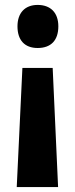

<svg xmlns="http://www.w3.org/2000/svg" viewBox="-20 -624 306 780"><path d="M217 -517C217 -573 185 -604 133 -604C81 -604 51 -571 51 -517C51 -461 80 -429 133 -429C187 -429 217 -460 217 -517ZM71 -348 48 136H216L194 -348Z"/></svg>

Font: Noto Sans Tamil UI ExtraCondensed ExtraBold
Style: Regular
Weight: 800
Width: 2
Designer: Jelle Bosma - Monotype Design Team
Foundry: Monotype Imaging Inc.
Version: Version 2.004